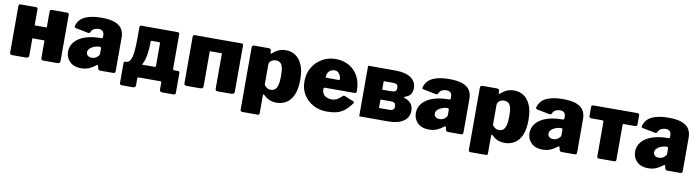

<svg xmlns="http://www.w3.org/2000/svg" viewBox="-30 -1178 7198 1980"><g transform="rotate(10 3569.0 -187.5)"><path d="M250 -510V-29Q250 -13 242 -6.5Q234 0 217 0H76Q61 0 55.5 -6Q50 -12 50 -25V-507Q50 -530 69 -530H232Q250 -530 250 -510ZM577 -510V-29Q577 -13 569 -6.5Q561 0 544 0H403Q388 0 382.5 -6Q377 -12 377 -25V-507Q377 -530 396 -530H559Q577 -530 577 -510ZM98 -207Q74 -207 74 -229V-323Q74 -342 96 -342L475 -343Q497 -343 497 -324V-229Q497 -207 472 -207Z M941 -42Q914 -20 878.5 -5Q843 10 796 10Q721 10 678.5 -32Q636 -74 636 -136Q636 -195 673.5 -239Q711 -283 780 -307.5Q849 -332 943 -332H950Q954 -332 959.5 -334.5Q965 -337 965 -346V-363Q965 -391 950.5 -406Q936 -421 906 -421Q885 -421 863 -411.5Q841 -402 828 -374Q824 -366 819.5 -363.5Q815 -361 801 -363L670 -389Q663 -391 659.5 -396.5Q656 -402 663 -421Q686 -485 751.5 -512.5Q817 -540 915 -540Q1008 -540 1060 -519Q1112 -498 1133.5 -461Q1155 -424 1155 -375V-27Q1155 -12 1150.5 -6Q1146 0 1132 0H995Q982 0 976.5 -10.5Q971 -21 969 -35L968 -42Q965 -62 941 -42ZM965 -224Q965 -242 950 -242H946Q934 -242 914.5 -237.5Q895 -233 876 -223.5Q857 -214 843.5 -199Q830 -184 830 -163Q830 -142 845 -129Q860 -116 887 -116Q907 -116 920.5 -122Q934 -128 942 -135Q951 -143 958 -151.5Q965 -160 965 -171V-224Z M1243 110Q1230 110 1225 104.5Q1220 99 1220 89V-117Q1220 -136 1236 -136H1542Q1555 -136 1555 -148V-383Q1555 -395 1542 -395H1471Q1457 -395 1457 -383L1317 -511Q1317 -530 1333 -530H1711Q1725 -530 1729.5 -525Q1734 -520 1734 -509V-155Q1734 -136 1750 -136H1789Q1805 -136 1805 -117V89Q1805 99 1800.5 104.5Q1796 110 1782 110H1666Q1638 110 1638 85V12Q1638 0 1624 0H1401Q1387 0 1387 12V85Q1387 110 1359 110ZM1240 -65 1241 -136Q1273 -136 1289.5 -168Q1306 -200 1311.5 -258.5Q1317 -317 1317 -396V-511H1457V-391Q1458 -316 1448 -252Q1438 -188 1414 -142.5Q1390 -97 1347.5 -75.5Q1305 -54 1240 -65Z M2075 -510V-29Q2075 -13 2067 -6.5Q2059 0 2042 0H1901Q1886 0 1880.5 -6Q1875 -12 1875 -25V-507Q1875 -530 1894 -530H2057Q2075 -530 2075 -510ZM2402 -510V-29Q2402 -13 2394 -6.5Q2386 0 2369 0H2228Q2213 0 2207.5 -6Q2202 -12 2202 -25V-507Q2202 -530 2221 -530H2384Q2402 -530 2402 -510ZM1953 -394Q1929 -394 1929 -416V-510Q1929 -529 1951 -529L2330 -530Q2352 -530 2352 -511V-416Q2352 -394 2327 -394Z M2668 -530Q2694 -530 2694 -506V-485Q2694 -479 2699 -479Q2704 -479 2709 -483Q2729 -501 2749 -513.5Q2769 -526 2793.5 -533Q2818 -540 2849 -540Q2905 -540 2949 -510.5Q2993 -481 3019 -421Q3045 -361 3045 -267Q3045 -166 3017.5 -105Q2990 -44 2944 -17Q2898 10 2842 10Q2808 10 2777 -0.5Q2746 -11 2714 -41Q2702 -52 2697.5 -51.5Q2693 -51 2693 -36V145Q2693 165 2675 165H2512Q2493 165 2493 143V-504Q2493 -517 2498.5 -523.5Q2504 -530 2520 -530H2668ZM2693 -151Q2706 -133 2722.5 -122Q2739 -111 2763 -111Q2788 -111 2806 -125Q2824 -139 2833.5 -174Q2843 -209 2843 -273Q2843 -331 2834 -362.5Q2825 -394 2807 -406.5Q2789 -419 2763 -419Q2744 -419 2728 -411.5Q2712 -404 2702.5 -391.5Q2693 -379 2693 -363V-151Z M3296 -212Q3296 -182 3309.5 -162Q3323 -142 3346.5 -132Q3370 -122 3399 -122Q3425 -122 3450 -134Q3475 -146 3508 -178Q3512 -182 3515.5 -182.5Q3519 -183 3529 -179L3620 -142Q3638 -135 3624 -118Q3588 -68 3551.5 -40Q3515 -12 3471.5 -1Q3428 10 3372 10Q3292 10 3228 -24Q3164 -58 3127 -118Q3090 -178 3090 -256Q3090 -341 3128.5 -405Q3167 -469 3230.5 -504.5Q3294 -540 3368 -540Q3447 -540 3508 -506Q3569 -472 3604.5 -408.5Q3640 -345 3640 -254Q3640 -241 3637.5 -235.5Q3635 -230 3622 -229H3311Q3304 -229 3300 -225Q3296 -221 3296 -212ZM3429 -332Q3439 -332 3442.5 -334.5Q3446 -337 3446 -346Q3446 -359 3439 -377Q3432 -395 3417 -409Q3402 -423 3377 -423Q3357 -423 3338.5 -413.5Q3320 -404 3309.5 -384Q3299 -364 3299 -333Z M3709 0V-530H3995Q4102 -530 4158 -490.5Q4214 -451 4214 -382Q4214 -348 4198 -321.5Q4182 -295 4135 -279Q4131 -278 4131 -274Q4131 -270 4135 -268Q4185 -252 4207 -221Q4229 -190 4229 -152Q4229 -79 4172 -39.5Q4115 0 4010 0ZM3996 -120Q4033 -120 4044 -131Q4055 -142 4055 -165Q4055 -187 4044 -198Q4033 -209 3999 -209H3895V-120ZM3986 -312Q4011 -312 4023.5 -316.5Q4036 -321 4040.5 -331Q4045 -341 4045 -356Q4045 -379 4034 -390Q4023 -401 3989 -401H3895V-312Z M4583 -42Q4556 -20 4520.5 -5Q4485 10 4438 10Q4363 10 4320.5 -32Q4278 -74 4278 -136Q4278 -195 4315.5 -239Q4353 -283 4422 -307.5Q4491 -332 4585 -332H4592Q4596 -332 4601.5 -334.5Q4607 -337 4607 -346V-363Q4607 -391 4592.5 -406Q4578 -421 4548 -421Q4527 -421 4505 -411.5Q4483 -402 4470 -374Q4466 -366 4461.5 -363.5Q4457 -361 4443 -363L4312 -389Q4305 -391 4301.5 -396.5Q4298 -402 4305 -421Q4328 -485 4393.5 -512.5Q4459 -540 4557 -540Q4650 -540 4702 -519Q4754 -498 4775.5 -461Q4797 -424 4797 -375V-27Q4797 -12 4792.5 -6Q4788 0 4774 0H4637Q4624 0 4618.5 -10.5Q4613 -21 4611 -35L4610 -42Q4607 -62 4583 -42ZM4607 -224Q4607 -242 4592 -242H4588Q4576 -242 4556.5 -237.5Q4537 -233 4518 -223.5Q4499 -214 4485.5 -199Q4472 -184 4472 -163Q4472 -142 4487 -129Q4502 -116 4529 -116Q4549 -116 4562.5 -122Q4576 -128 4584 -135Q4593 -143 4600 -151.5Q4607 -160 4607 -171V-224Z M5058 -530Q5084 -530 5084 -506V-485Q5084 -479 5089 -479Q5094 -479 5099 -483Q5119 -501 5139 -513.5Q5159 -526 5183.5 -533Q5208 -540 5239 -540Q5295 -540 5339 -510.5Q5383 -481 5409 -421Q5435 -361 5435 -267Q5435 -166 5407.5 -105Q5380 -44 5334 -17Q5288 10 5232 10Q5198 10 5167 -0.5Q5136 -11 5104 -41Q5092 -52 5087.5 -51.5Q5083 -51 5083 -36V145Q5083 165 5065 165H4902Q4883 165 4883 143V-504Q4883 -517 4888.5 -523.5Q4894 -530 4910 -530H5058ZM5083 -151Q5096 -133 5112.5 -122Q5129 -111 5153 -111Q5178 -111 5196 -125Q5214 -139 5223.5 -174Q5233 -209 5233 -273Q5233 -331 5224 -362.5Q5215 -394 5197 -406.5Q5179 -419 5153 -419Q5134 -419 5118 -411.5Q5102 -404 5092.5 -391.5Q5083 -379 5083 -363V-151Z M5773 -42Q5746 -20 5710.5 -5Q5675 10 5628 10Q5553 10 5510.5 -32Q5468 -74 5468 -136Q5468 -195 5505.5 -239Q5543 -283 5612 -307.5Q5681 -332 5775 -332H5782Q5786 -332 5791.5 -334.5Q5797 -337 5797 -346V-363Q5797 -391 5782.5 -406Q5768 -421 5738 -421Q5717 -421 5695 -411.5Q5673 -402 5660 -374Q5656 -366 5651.5 -363.5Q5647 -361 5633 -363L5502 -389Q5495 -391 5491.5 -396.5Q5488 -402 5495 -421Q5518 -485 5583.5 -512.5Q5649 -540 5747 -540Q5840 -540 5892 -519Q5944 -498 5965.5 -461Q5987 -424 5987 -375V-27Q5987 -12 5982.5 -6Q5978 0 5964 0H5827Q5814 0 5808.5 -10.5Q5803 -21 5801 -35L5800 -42Q5797 -62 5773 -42ZM5797 -224Q5797 -242 5782 -242H5778Q5766 -242 5746.5 -237.5Q5727 -233 5708 -223.5Q5689 -214 5675.5 -199Q5662 -184 5662 -163Q5662 -142 5677 -129Q5692 -116 5719 -116Q5739 -116 5752.5 -122Q5766 -128 5774 -135Q5783 -143 5790 -151.5Q5797 -160 5797 -171V-224Z M6525 -395H6412Q6399 -395 6399 -382V-19Q6399 0 6377 0H6218Q6199 0 6199 -22V-377Q6199 -395 6184 -395H6071Q6047 -395 6047 -417V-511Q6047 -530 6069 -530L6528 -531Q6550 -531 6550 -512V-417Q6550 -395 6525 -395Z M6879 -42Q6852 -20 6816.5 -5Q6781 10 6734 10Q6659 10 6616.5 -32Q6574 -74 6574 -136Q6574 -195 6611.5 -239Q6649 -283 6718 -307.5Q6787 -332 6881 -332H6888Q6892 -332 6897.5 -334.5Q6903 -337 6903 -346V-363Q6903 -391 6888.5 -406Q6874 -421 6844 -421Q6823 -421 6801 -411.5Q6779 -402 6766 -374Q6762 -366 6757.5 -363.5Q6753 -361 6739 -363L6608 -389Q6601 -391 6597.5 -396.5Q6594 -402 6601 -421Q6624 -485 6689.5 -512.5Q6755 -540 6853 -540Q6946 -540 6998 -519Q7050 -498 7071.5 -461Q7093 -424 7093 -375V-27Q7093 -12 7088.5 -6Q7084 0 7070 0H6933Q6920 0 6914.5 -10.5Q6909 -21 6907 -35L6906 -42Q6903 -62 6879 -42ZM6903 -224Q6903 -242 6888 -242H6884Q6872 -242 6852.5 -237.5Q6833 -233 6814 -223.5Q6795 -214 6781.5 -199Q6768 -184 6768 -163Q6768 -142 6783 -129Q6798 -116 6825 -116Q6845 -116 6858.5 -122Q6872 -128 6880 -135Q6889 -143 6896 -151.5Q6903 -160 6903 -171V-224Z"/></g></svg>

Font: Libre Franklin Black
Style: Regular
Weight: 900
Designer: Pablo Impallari, Rodrigo Fuenzalida, Nhung Nguyen
Foundry: Impallari Type
Version: Version 3.000